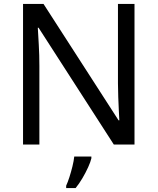

<svg xmlns="http://www.w3.org/2000/svg" viewBox="-20 -734 800 975"><path d="M663 0H558L176 -593H172Q174 -558 177 -506Q180 -454 180 -399V0H97V-714H201L582 -123H586Q585 -139 583.5 -171Q582 -203 580.5 -241Q579 -279 579 -311V-714H663ZM444 70Q440 88 427.5 115.5Q415 143 398.5 171Q382 199 364 221H316V209Q324 192 332.5 165.5Q341 139 348 110.5Q355 82 357 61H444Z"/></svg>

Font: Noto Sans Tai Le
Style: Regular
Weight: 400
Designer: Monotype Design Team
Foundry: Monotype Imaging Inc.
Version: Version 2.002; ttfautohint (v1.8.4.7-5d5b)